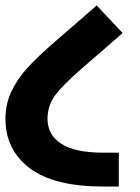

<svg xmlns="http://www.w3.org/2000/svg" viewBox="-23 -683 514 703"><path d="M-3 -248Q-3 -301 18 -346.5Q39 -392 77 -434Q115 -476 179 -531L331 -663L426 -562L274 -430Q206 -371 178.5 -333.5Q151 -296 151 -248Q151 -189 201.5 -156.5Q252 -124 355 -124H412V0H355Q175 0 86 -67Q-3 -134 -3 -248Z"/></svg>

Font: Biryani Black
Style: Regular
Weight: 900
Designer: Dan Reynolds and Mathieu Reguer
Foundry: Dan Reynolds and Mathieu Reguer
Version: Version 1.004; ttfautohint (v1.1) -l 5 -r 5 -G 72 -x 0 -D la